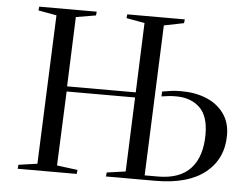

<svg xmlns="http://www.w3.org/2000/svg" viewBox="-52 -794 1101 858"><g transform="rotate(5 499.0 -365.0)"><path d="M552 -363H245L231 -30L324 -18L322 0H57L59 -18L143 -30L170 -698L88 -713L90 -730H348L346 -713L257 -698L245 -386H553L565 -698L483 -713L485 -730H743L741 -713L652 -695L625 -20H684Q783 -20 831.5 -73.5Q880 -127 880 -226Q880 -309 840 -346.5Q800 -384 735 -384Q716 -384 701.5 -382.5Q687 -381 669 -378L670 -400Q692 -404 711.5 -406.5Q731 -409 756 -409Q819 -409 868.5 -388.5Q918 -368 947 -328Q976 -288 976 -231Q976 -125 898.5 -62.5Q821 0 675 0H453L455 -18L539 -30Z"/></g></svg>

Font: Literata 72pt
Style: Italic
Weight: 400
Italic angle: -2°
Designer: Latin by Veronika Burian and Jose Scaglione. Greek by Irene Vlachou. Cyrillic by Vera Evstafieva
Foundry: TypeTogether
Version: Version 3.002